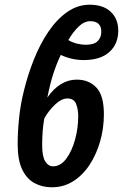

<svg xmlns="http://www.w3.org/2000/svg" viewBox="-20 -785 522 815"><path d="M200 10Q159 10 126 -8Q93 -26 74 -66Q55 -106 55 -173Q55 -225 61 -284Q67 -343 82 -402Q98 -467 123.5 -531.5Q149 -596 184.5 -649Q220 -702 264.5 -733.5Q309 -765 361 -765Q418 -765 450 -735Q482 -705 482 -655Q482 -598 444 -564Q406 -530 335 -530Q309 -530 283.5 -536Q258 -542 238 -552Q219 -512 205.5 -469.5Q192 -427 181 -371Q234 -447 306 -447Q357 -447 389 -413.5Q421 -380 421 -300Q421 -240 405 -184.5Q389 -129 360 -85Q331 -41 290.5 -15.5Q250 10 200 10ZM344 -595Q379 -595 394.5 -610.5Q410 -626 410 -650Q410 -695 363 -695Q337 -695 313 -671.5Q289 -648 270 -615Q286 -605 306 -600Q326 -595 344 -595ZM205 -79Q237 -79 261 -111Q285 -143 298.5 -192Q312 -241 312 -292Q312 -321 303 -344Q294 -367 266 -367Q241 -367 213.5 -341Q186 -315 168 -282Q159 -234 159 -168Q159 -121 172 -100Q185 -79 205 -79Z"/></svg>

Font: Noto Sans ExtraCondensed SemiBold
Style: Italic
Weight: 600
Width: 2
Italic angle: -12°
Designer: Monotype Design Team
Foundry: Monotype Imaging Inc.
Version: Version 2.013; ttfautohint (v1.8.4.7-5d5b)